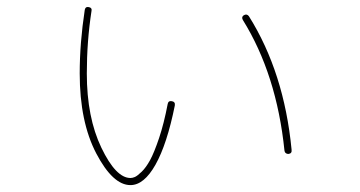

<svg xmlns="http://www.w3.org/2000/svg" viewBox="-20 -540 1040 554"><path d="M800.8 -105.5Q778.3 -325.2 680.7 -482.4Q675.8 -491.2 683.6 -496.1Q692.4 -501 698.2 -493.2Q799.8 -331.1 821.3 -108.4Q823.2 -96.7 811.5 -95.7Q801.8 -96.7 800.8 -105.5ZM356.4 -5.9Q305.7 -5.9 257.8 -97.2Q210 -188.5 210 -328.1Q210 -416 224.6 -511.7Q226.6 -521.5 236.3 -519.5Q246.1 -517.6 244.1 -508.8Q230.5 -420.9 230.5 -328.1Q230.5 -201.2 272.5 -113.8Q314.5 -26.4 356.4 -26.4Q362.3 -26.4 369.1 -29.3Q376 -32.2 388.7 -44.4Q401.4 -56.6 413.1 -78.1Q424.8 -99.6 439 -141.6Q453.1 -183.6 463.9 -240.2Q465.8 -250 476.1 -248Q486.3 -246.1 484.4 -235.4Q461.9 -124 428.7 -64.9Q395.5 -5.9 356.4 -5.9Z"/></svg>

Font: Rounded-L Mgen+ 2m thin
Style: Regular
Weight: 100
Designer: [Source Han Sans]
Ryoko NISHIZUKA  (kana & ideographs); Paul D. Hunt (Latin, Greek & Cyrillic); Wenlong ZHANG  (bopomofo
Version: Version 1.059.20150602